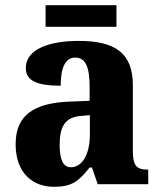

<svg xmlns="http://www.w3.org/2000/svg" viewBox="-20 -707 616 737"><path d="M155 -604H427V-687H155ZM187 10C256 10 282 -11 324 -64H333L355 0H549V-56H546C504 -56 490 -72 490 -126V-380C490 -505 420 -550 282 -550C171 -550 79 -519 79 -446C79 -397 122 -378 213 -378C213 -448 231 -486 269 -486C309 -486 324 -448 324 -374V-320L248 -317C108 -312 40 -263 40 -154C40 -42 106 10 187 10ZM252 -65C222 -65 209 -95 209 -150C209 -221 229 -257 291 -262L325 -265V-191C325 -115 296 -65 252 -65Z"/></svg>

Font: Noto Serif Hebrew SemiCondensed ExtraBold
Style: Regular
Weight: 800
Width: 4
Designer: Monotype Design Team
Foundry: Monotype Imaging Inc.
Version: Version 2.004